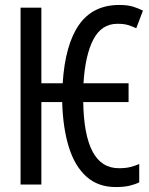

<svg xmlns="http://www.w3.org/2000/svg" viewBox="-20 -745 603 775"><path d="M447 10Q376 10 329 -32Q282 -74 258 -151Q234 -228 231 -333H147V0H63V-714H147V-409H233Q243 -565 299 -645Q355 -725 462 -725Q495 -725 517.5 -718Q540 -711 557 -702L530 -631Q513 -639 496.5 -644Q480 -649 454 -649Q390 -649 357 -586Q324 -523 317 -409H499V-333H316Q318 -201 353.5 -133.5Q389 -66 460 -66Q488 -66 507 -71Q526 -76 542 -83V-9Q526 -1 503.5 4.5Q481 10 447 10Z"/></svg>

Font: Noto Sans Mono SemiCondensed
Style: Regular
Weight: 400
Width: 4
Designer: Monotype Design Team
Foundry: Monotype Imaging Inc.
Version: Version 2.014